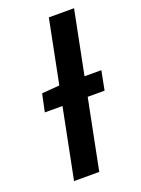

<svg xmlns="http://www.w3.org/2000/svg" viewBox="-128 -713 569 773"><g transform="rotate(-20 156.5 -327.0)"><path d="M36 -300 52 -376 128 -382H308L292 -300ZM52 0 182 -654H290L160 0Z"/></g></svg>

Font: Source Sans 3 SemiBold
Style: Italic
Weight: 600
Italic angle: -11°
Designer: Paul D. Hunt
Foundry: Adobe
Version: Version 3.046;hotconv 1.0.118;makeotfexe 2.5.65603